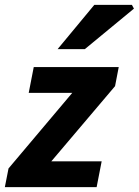

<svg xmlns="http://www.w3.org/2000/svg" viewBox="-30 -773 573 793"><path d="M-10 0 5.2 -77.3 268.4 -389.4H88.6L109.4 -496.1H460.4L445.2 -417.2L182 -106.7H389.9L369.1 0ZM207.9 -570 359.6 -753H514.7L523.2 -737.4L320.3 -570Z"/></svg>

Font: Source Sans 3 VF
Style: Italic
Weight: 200
Italic angle: -11°
Designer: Paul D. Hunt
Foundry: Adobe Systems Incorporated
Version: Version 3.042;hotconv 1.0.118;makeotfexe 2.5.65603